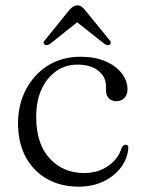

<svg xmlns="http://www.w3.org/2000/svg" viewBox="-20 -688 534 719"><path d="M457.5 -353Q457.5 -334 446 -321.5Q434.5 -309 416 -309Q398 -309 387.5 -320Q377 -331 377 -349.5V-364.5Q377 -400 348.5 -423Q320 -446 270 -446Q224.5 -446 189.8 -421.2Q155 -396.5 135.2 -352.8Q115.5 -309 115.5 -251Q115.5 -149.5 166 -94.8Q216.5 -40 295 -40Q347.5 -40 385.5 -66.8Q423.5 -93.5 435 -133.5Q441.5 -146 450.5 -146Q461.5 -146 460.5 -131.5Q456.5 -91.5 431.5 -59.2Q406.5 -27 366.2 -8Q326 11 275 11Q206.5 11 155.2 -18.5Q104 -48 75.8 -101Q47.5 -154 47.5 -226Q47.5 -295.5 76.8 -352Q106 -408.5 158.8 -442Q211.5 -475.5 282 -475.5Q336 -475.5 375.5 -458.2Q415 -441 436.2 -413Q457.5 -385 457.5 -353ZM167 -523.5Q155 -516 147 -521Q139 -527 148.5 -538L240.5 -651.5Q255.5 -668 269.5 -668Q278.5 -668 284.5 -663.8Q290.5 -659.5 297.5 -651.5L390 -538Q399 -527.5 391.5 -521Q383.5 -515.5 371.5 -523.5L269 -604.5Z"/></svg>

Font: Fraunces 9pt S000 Light
Style: Regular
Weight: 300
Version: Version 1.000; ttfautohint (v1.8.3)